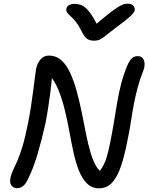

<svg xmlns="http://www.w3.org/2000/svg" viewBox="-20 -1012 806 1043"><path d="M72 10Q54 10 42.5 -4Q31 -18 37 -47Q41 -67 51 -87.5Q61 -108 74.5 -139Q88 -170 102.5 -218Q117 -266 132 -342Q141 -385 148 -431.5Q155 -478 160.5 -520.5Q166 -563 170 -594.5Q174 -626 176 -638Q182 -668 200 -689Q218 -710 245 -710Q285 -710 313.5 -684.5Q342 -659 362 -614.5Q382 -570 397 -515.5Q412 -461 424 -401.5Q436 -342 447 -286Q458 -230 472 -183Q486 -136 504 -106.5Q522 -77 548 -71L503 -56Q522 -81 536 -104Q550 -127 559.5 -158Q569 -189 578 -235Q590 -294 599 -349.5Q608 -405 617 -458Q626 -511 639 -560Q652 -609 672 -657Q684 -684 696.5 -695.5Q709 -707 728 -707Q747 -707 756 -695Q765 -683 765.5 -665Q766 -647 758 -627Q739 -579 727 -533.5Q715 -488 706.5 -442.5Q698 -397 690.5 -347.5Q683 -298 671 -242Q657 -169 638 -111.5Q619 -54 590.5 -21.5Q562 11 518 11Q480 11 453.5 -14.5Q427 -40 409.5 -83.5Q392 -127 380 -181.5Q368 -236 357 -296.5Q346 -357 332 -414.5Q318 -472 298 -522Q278 -572 247 -606L264 -610Q259 -553 253 -506Q247 -459 240.5 -418.5Q234 -378 227 -342Q206 -249 183 -171.5Q160 -94 129 -33Q120 -14 106 -2Q92 10 72 10ZM676 -992Q688 -992 696.5 -987Q705 -982 709 -974Q713 -966 712 -956Q710 -949 703.5 -940Q697 -931 677 -914Q657 -897 614 -865Q578 -838 558.5 -822Q539 -806 525 -798.5Q511 -791 491 -791Q467 -791 452.5 -801.5Q438 -812 424 -841Q407 -875 391.5 -894Q376 -913 363.5 -924Q351 -935 344.5 -944Q338 -953 341 -966Q343 -977 355 -984Q367 -991 384 -991Q407 -991 426.5 -982Q446 -973 466.5 -946Q487 -919 514 -867H486Q539 -913 572 -938.5Q605 -964 624 -975.5Q643 -987 654.5 -989.5Q666 -992 676 -992Z"/></svg>

Font: Shantell Sans
Style: Italic
Weight: 400
Italic angle: -11°
Designer: Stephen Nixon, Anya Danilova, Shantell Martin
Foundry: Arrow Type
Version: Version 1.011;[c5ecc13dd]